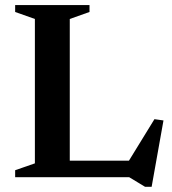

<svg xmlns="http://www.w3.org/2000/svg" viewBox="-20 -696 677 754"><path d="M575.5 37.5H549.5L487.5 0H181L181.5 -65H525.5L471 -40L586.5 -228L622 -223ZM254 -621.5V0H39.5V-27.5L117 -54.5V-621.5L39.5 -649V-676H331.5V-649Z"/></svg>

Font: Newsreader 16pt SemiBold
Style: Regular
Weight: 600
Designer: Hugues Gentile
Foundry: Production Type
Version: Version 1.003